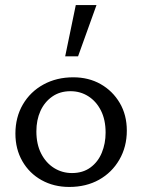

<svg xmlns="http://www.w3.org/2000/svg" viewBox="-20 -731 563 760"><path d="M254 9Q193 9 144.5 -18Q96 -45 68.5 -93Q41 -141 41 -202Q41 -267 70.5 -317.5Q100 -368 152 -396.5Q204 -425 270 -425Q331 -425 378.5 -398Q426 -371 454 -323.5Q482 -276 482 -214Q482 -150 452.5 -99Q423 -48 372 -19.5Q321 9 254 9ZM265 -46Q308 -46 338 -68Q368 -90 383 -126.5Q398 -163 398 -206Q398 -257 379.5 -293.5Q361 -330 329.5 -350Q298 -370 259 -370Q217 -370 186.5 -348.5Q156 -327 140 -291.5Q124 -256 124 -211Q124 -160 143 -123Q162 -86 194 -66Q226 -46 265 -46ZM238 -508 280 -711H362L289 -508Z"/></svg>

Font: Ysabeau Office Medium
Style: Regular
Weight: 500
Designer: Christian Thalmann (Catharsis Fonts)
Version: Version 2.001;gftools[0.9.30]; featfreeze: tnum,lnum,ss02